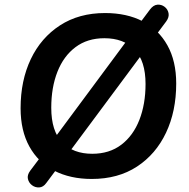

<svg xmlns="http://www.w3.org/2000/svg" viewBox="-20 -772 825 839"><path d="M381 10Q287 10 217 -26Q147 -62 108.5 -131.5Q70 -201 70 -299Q70 -420 114.5 -513.5Q159 -607 242 -661Q325 -715 439 -715Q534 -715 603.5 -679Q673 -643 711.5 -574Q750 -505 750 -407Q750 -286 705.5 -192Q661 -98 578.5 -44Q496 10 381 10ZM383 -100Q458 -100 510 -139.5Q562 -179 589 -248Q616 -317 616 -405Q616 -506 568 -555.5Q520 -605 436 -605Q362 -605 310 -566Q258 -527 231 -458.5Q204 -390 204 -301Q204 -199 252 -149.5Q300 -100 383 -100ZM182 28Q169 46 151.5 47Q134 48 120 37.5Q106 27 102 10Q98 -7 112 -26L173 -107L212 -160L536 -597L576 -651L635 -730Q650 -750 667.5 -751.5Q685 -753 699 -742.5Q713 -732 716.5 -714.5Q720 -697 706 -678L647 -599L608 -545L284 -109L244 -55Z"/></svg>

Font: Nunito
Style: Bold Italic
Weight: 700
Italic angle: -9°
Designer: Vernon Adams
Foundry: Vernon Adams
Version: Version 3.601; ttfautohint (v1.8.2.53-6de2)